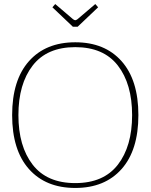

<svg xmlns="http://www.w3.org/2000/svg" viewBox="-20 -919 744 949"><path d="M239 -883 253 -899 341 -824Q348 -819 352 -819Q356 -819 363 -824L451 -899L465 -883L364 -787H340ZM40 -350Q40 -523 123 -616.5Q206 -710 352 -710Q498 -710 581 -616.5Q664 -523 664 -350Q664 -177 581 -83.5Q498 10 352 10Q206 10 123 -83.5Q40 -177 40 -350ZM633 -350Q633 -504 562.5 -595Q492 -686 352 -686Q212 -686 141.5 -595Q71 -504 71 -350Q71 -196 141.5 -105Q212 -14 352 -14Q492 -14 562.5 -105Q633 -196 633 -350Z"/></svg>

Font: Taviraj Thin
Style: Regular
Weight: 250
Designer: Katatrad Team
Foundry: CadsonDemak
Version: Version 1.001